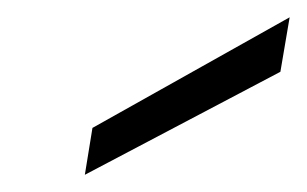

<svg xmlns="http://www.w3.org/2000/svg" viewBox="-20 -790 355 222"><path d="M86.9 -642.1 314.9 -770 304.2 -707 78.1 -587.9Z"/></svg>

Font: SVN-Poppins Light
Style: Italic
Weight: 300
Italic angle: -10°
Designer: Ninad Kale (Devanagari), Jonny Pinhorn (Latin)
Foundry: Indian Type Foundry
Version: Version 3.002 2017